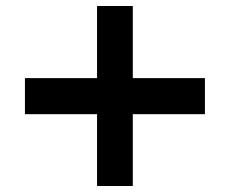

<svg xmlns="http://www.w3.org/2000/svg" viewBox="-20 -689 765 639"><path d="M422 -429H662V-309H422V-70H303V-309H63V-429H303V-669H422Z"/></svg>

Font: SUIT
Style: Bold
Weight: 700
Designer: Sunn Youn; Korean Glyphs from Source Han Sans (Sandoll Communications; Soo-young Jang, Joo-yeon Kang)
Foundry: Sunn
Version: Version 1.150